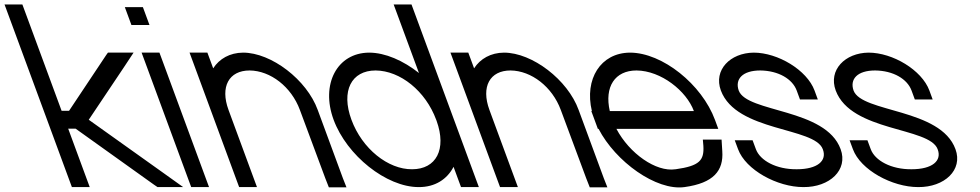

<svg xmlns="http://www.w3.org/2000/svg" viewBox="-255 -819 4395 861"><path d="M84.1 -242H50.8L132.6 -20L147.4 20H67.4L52.6 -20L-29.2 -242L-58.7 -322L-219.9 -759L-234.7 -799H-154.7L-139.9 -759L21.3 -322H54.6L221.1 -572L229 -583H344L298.4 -514L143 -282L469.9 -49L566.4 20H451.4L435.3 9Z M374.3 -707H334.3L304.8 -787H344.8H345.8H385.8L415.3 -707H375.3ZM394.8 -543 380 -583H460L474.8 -543L667.6 -20L682.4 20H602.4L587.6 -20Z M701 -512.6C728.6 -555.4 775.6 -582.5 835 -583C962 -583 1121 -461 1169.8 -326L1282.6 -20L1298.7 21H1219.7L1204 -19L1089.8 -326C1051.4 -430 957.9 -502 864.5 -503C771.5 -503 731.4 -430 769.8 -326L784.5 -286L882.6 -20L897.4 20H817.4L802.6 -20L704.5 -286L689.8 -326L609.8 -543L595 -583H675L689.8 -543Z M1241 -282C1182.4 -441 1256.4 -582 1400 -583C1472.6 -583 1553.7 -547.1 1623.8 -491.5L1525.1 -759L1510.3 -799H1590.3L1605.1 -759L1779.6 -285.7L1781 -282L1877.6 -20L1892.4 20H1812.4L1797.6 -20L1778.9 -70.9C1750.2 -15.1 1695.7 20.5 1622.4 20C1477.4 20 1300 -122 1241 -282ZM1321 -282C1368.9 -152 1485.2 -59 1592.9 -60C1700.6 -60 1749.1 -148.8 1702.8 -277.3L1701 -282C1653.4 -411 1539.9 -502 1429.5 -503C1320.5 -503 1273.4 -411 1321 -282Z M1871 -512.6C1898.6 -555.4 1945.6 -582.5 2005 -583C2132 -583 2291 -461 2339.8 -326L2452.6 -20L2468.7 21H2389.7L2374 -19L2259.8 -326C2221.4 -430 2127.9 -502 2034.5 -503C1941.5 -503 1901.4 -430 1939.8 -326L1954.5 -286L2052.6 -20L2067.4 20H1987.4L1972.6 -20L1874.5 -286L1859.8 -326L1779.8 -543L1765 -583H1845L1859.8 -543Z M2479.5 -321H2856.6C2823.4 -411 2709.9 -502 2599.5 -503C2502.1 -503 2454.9 -429.5 2479.5 -321ZM2429.3 -241H2426.1L2411.4 -281L2396.6 -321H2399.2C2365 -464.5 2438.4 -582.1 2570 -583C2715 -583 2892.4 -441 2951.4 -281L2966.1 -241H2926.1H2509.3C2567.5 -130.8 2686.7 -46.6 2773.9 -60H2774.9C2882.3 -75 2903.1 -100 2899.2 -165L2896.8 -193H2980.8L2984 -141C2990.1 -54 2945.7 2 2814.4 20C2687.8 37.4 2505.4 -94.1 2429.3 -241Z M3397.7 -413 3412.4 -373H3332.4L3317.7 -413C3298.5 -465 3235.9 -502 3154.5 -503C3074.5 -503 3039.9 -464 3057.7 -413C3094.6 -313 3447.8 -334 3514.7 -150C3549 -57 3465.7 21 3347.4 20C3230.4 20 3089 -57 3054.7 -150L3039.9 -190H3119.9L3134.7 -150C3153.5 -99 3226.2 -59 3317.9 -60C3410.9 -60 3454.9 -98 3434.7 -150C3397.8 -250 3047.3 -227 2977.7 -413C2943.8 -505 3019.4 -582 3125 -583C3233 -583 3363.8 -505 3397.7 -413Z M3912.7 -413 3927.4 -373H3847.4L3832.7 -413C3813.5 -465 3750.9 -502 3669.5 -503C3589.5 -503 3554.9 -464 3572.7 -413C3609.6 -313 3962.8 -334 4029.7 -150C4064 -57 3980.7 21 3862.4 20C3745.4 20 3604 -57 3569.7 -150L3554.9 -190H3634.9L3649.7 -150C3668.5 -99 3741.2 -59 3832.9 -60C3925.9 -60 3969.9 -98 3949.7 -150C3912.8 -250 3562.3 -227 3492.7 -413C3458.8 -505 3534.4 -582 3640 -583C3748 -583 3878.8 -505 3912.7 -413Z"/></svg>

Font: Nordica Plus
Style: NordicaClassicLightOpObl
Weight: 300
Version: Version 1.01